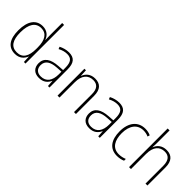

<svg xmlns="http://www.w3.org/2000/svg" viewBox="128 -1711 2672 2672"><g transform="rotate(45 1464.5 -375.0)"><path d="M250 10C341 10 391 -43 413 -102H415L420 0H451V-760H413V-530C413 -498 413 -464 415 -429H412C392 -489 340 -539 255 -539C127 -539 53 -440 53 -257C53 -83 120 10 250 10ZM254 -24C143 -24 93 -105 93 -257C93 -420 151 -505 258 -505C362 -505 413 -423 413 -281V-248C413 -107 365 -24 254 -24Z M770 -539C717 -539 666 -524 621 -501L634 -468C682 -494 725 -505 768 -505C848 -505 885 -462 885 -349V-306L799 -300C657 -291 576 -238 576 -133C576 -49 625 10 722 10C814 10 859 -37 885 -94H887L893 0H923V-355C923 -484 874 -539 770 -539ZM802 -269 885 -274V-219C884 -101 834 -23 727 -23C656 -23 615 -63 615 -133C615 -220 682 -262 802 -269Z M1285 -539C1193 -539 1142 -485 1120 -426H1117L1112 -529H1082V0H1120V-300C1120 -438 1184 -505 1282 -505C1361 -505 1406 -458 1406 -351V0H1444V-356C1444 -482 1387 -539 1285 -539Z M1760 -539C1707 -539 1656 -524 1611 -501L1624 -468C1672 -494 1715 -505 1758 -505C1838 -505 1875 -462 1875 -349V-306L1789 -300C1647 -291 1566 -238 1566 -133C1566 -49 1615 10 1712 10C1804 10 1849 -37 1875 -94H1877L1883 0H1913V-355C1913 -484 1864 -539 1760 -539ZM1792 -269 1875 -274V-219C1874 -101 1824 -23 1717 -23C1646 -23 1605 -63 1605 -133C1605 -220 1672 -262 1792 -269Z M2259 10C2305 10 2347 0 2377 -14V-49C2342 -34 2302 -25 2261 -25C2136 -25 2083 -124 2083 -261C2083 -413 2154 -504 2272 -504C2304 -504 2338 -498 2370 -483L2380 -516C2349 -531 2314 -539 2272 -539C2131 -539 2044 -434 2044 -260C2044 -96 2114 10 2259 10Z M2527 -504V-760H2489V0H2527V-296C2527 -438 2591 -505 2689 -505C2767 -505 2813 -459 2813 -349V0H2851V-354C2851 -480 2794 -539 2692 -539C2600 -539 2548 -486 2527 -428H2524C2526 -454 2527 -474 2527 -504Z"/></g></svg>

Font: Noto Sans SemiCondensed ExtraLight
Style: Regular
Weight: 200
Width: 4
Designer: Monotype Design Team
Foundry: Monotype Imaging Inc.
Version: Version 2.013